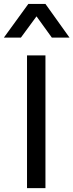

<svg xmlns="http://www.w3.org/2000/svg" viewBox="-47 -977 381 997"><path d="M93.3 0V-689.5H189V0ZM222.2 -781.7 142.6 -892.1 61.5 -781.7H-26.9L100.1 -956.5H189L314 -781.7Z"/></svg>

Font: Shanti
Style: Regular
Weight: 400
Designer: vernon adams
Foundry: vernon adams
Version: Version 1.000